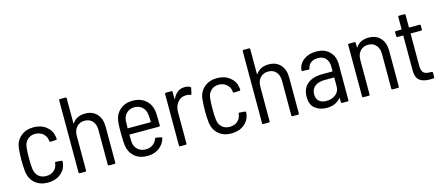

<svg xmlns="http://www.w3.org/2000/svg" viewBox="-49 -1222 4033 1751"><g transform="rotate(-15 1967.5 -346.0)"><path d="M63 -138Q57 -189 57 -254Q57 -305 63 -369Q72 -434 120 -474Q168 -514 239 -514Q310 -514 358.5 -476Q407 -438 415 -381L418 -360V-358Q418 -354 415.5 -351.5Q413 -349 409 -349L358 -346Q349 -346 347 -355Q347 -364 346 -367Q341 -402 311.5 -427Q282 -452 239 -452Q195 -452 166.5 -425Q138 -398 133 -355Q128 -312 128 -253Q128 -193 133 -150Q138 -106 166.5 -80Q195 -54 239 -54Q283 -54 312.5 -79Q342 -104 346 -140L347 -148Q349 -159 358 -157L408 -153Q417 -151 417 -144V-140Q417 -136 415 -128Q408 -69 359.5 -30.5Q311 8 239 8Q167 8 120 -31.5Q73 -71 63 -138Z M878 -347V-10Q878 0 868 0H817Q807 0 807 -10V-337Q807 -389 780 -420Q753 -451 706 -451Q659 -451 630.5 -419.5Q602 -388 602 -335V-10Q602 0 592 0H541Q531 0 531 -10V-690Q531 -700 541 -700H592Q602 -700 602 -690V-457Q602 -455 603.5 -454Q605 -453 607 -455Q646 -513 727 -513Q797 -513 837.5 -468.5Q878 -424 878 -347Z M1285 -126Q1288 -135 1297 -133L1343 -124Q1348 -123 1349.5 -119.5Q1351 -116 1350 -112Q1333 -56 1288 -24Q1243 8 1179 8Q1106 8 1060 -30.5Q1014 -69 1003 -135Q999 -160 998 -194Q997 -228 997 -250.5Q997 -273 997 -282Q997 -333 1001 -365Q1009 -432 1056.5 -473Q1104 -514 1176 -514Q1253 -514 1301 -470Q1349 -426 1355 -354Q1358 -321 1358 -233Q1358 -223 1348 -223H1072Q1068 -223 1068 -219Q1068 -188 1070 -150Q1075 -107 1104.5 -80.5Q1134 -54 1180 -54Q1218 -54 1245.5 -73.5Q1273 -93 1285 -126ZM1070 -356Q1068 -314 1068 -286Q1068 -282 1072 -282H1283Q1287 -282 1287 -286Q1287 -315 1283 -355Q1278 -398 1249.5 -425Q1221 -452 1177 -452Q1132 -452 1103.5 -425.5Q1075 -399 1070 -356Z M1718 -499Q1725 -496 1723 -487L1711 -435Q1710 -425 1699 -429Q1683 -436 1664 -436L1652 -435Q1608 -434 1579 -397Q1550 -360 1550 -307V-10Q1550 0 1540 0H1489Q1479 0 1479 -10V-496Q1479 -506 1489 -506H1540Q1550 -506 1550 -496V-431Q1550 -428 1551.5 -428Q1553 -428 1554 -430Q1571 -468 1599.5 -489.5Q1628 -511 1667 -511Q1697 -511 1718 -499Z M1796 -138Q1790 -189 1790 -254Q1790 -305 1796 -369Q1805 -434 1853 -474Q1901 -514 1972 -514Q2043 -514 2091.5 -476Q2140 -438 2148 -381L2151 -360V-358Q2151 -354 2148.5 -351.5Q2146 -349 2142 -349L2091 -346Q2082 -346 2080 -355Q2080 -364 2079 -367Q2074 -402 2044.5 -427Q2015 -452 1972 -452Q1928 -452 1899.5 -425Q1871 -398 1866 -355Q1861 -312 1861 -253Q1861 -193 1866 -150Q1871 -106 1899.5 -80Q1928 -54 1972 -54Q2016 -54 2045.5 -79Q2075 -104 2079 -140L2080 -148Q2082 -159 2091 -157L2141 -153Q2150 -151 2150 -144V-140Q2150 -136 2148 -128Q2141 -69 2092.5 -30.5Q2044 8 1972 8Q1900 8 1853 -31.5Q1806 -71 1796 -138Z M2611 -347V-10Q2611 0 2601 0H2550Q2540 0 2540 -10V-337Q2540 -389 2513 -420Q2486 -451 2439 -451Q2392 -451 2363.5 -419.5Q2335 -388 2335 -335V-10Q2335 0 2325 0H2274Q2264 0 2264 -10V-690Q2264 -700 2274 -700H2325Q2335 -700 2335 -690V-457Q2335 -455 2336.5 -454Q2338 -453 2340 -455Q2379 -513 2460 -513Q2530 -513 2570.5 -468.5Q2611 -424 2611 -347Z M3079 -346V-10Q3079 0 3069 0H3018Q3008 0 3008 -10V-46Q3008 -48 3006.5 -49Q3005 -50 3003 -48Q2981 -20 2947 -6Q2913 8 2871 8Q2808 8 2763.5 -26Q2719 -60 2719 -137Q2719 -217 2770.5 -258.5Q2822 -300 2911 -300H3004Q3008 -300 3008 -304V-342Q3008 -393 2982.5 -422.5Q2957 -452 2907 -452Q2868 -452 2842 -432.5Q2816 -413 2811 -381Q2810 -372 2800 -372L2745 -375Q2740 -375 2737.5 -378Q2735 -381 2736 -385Q2743 -443 2790.5 -478.5Q2838 -514 2908 -514Q2988 -514 3033.5 -468Q3079 -422 3079 -346ZM3008 -158V-239Q3008 -243 3004 -243H2916Q2859 -243 2825 -216.5Q2791 -190 2791 -141Q2791 -97 2817 -75.5Q2843 -54 2885 -54Q2935 -54 2971.5 -81.5Q3008 -109 3008 -158Z M3555 -347V-10Q3555 0 3545 0H3494Q3484 0 3484 -10V-337Q3484 -389 3457 -420Q3430 -451 3383 -451Q3336 -451 3307.5 -419.5Q3279 -388 3279 -335V-10Q3279 0 3269 0H3218Q3208 0 3208 -10V-496Q3208 -506 3218 -506H3269Q3279 -506 3279 -496V-457Q3279 -455 3280.5 -454Q3282 -453 3284 -455Q3323 -513 3404 -513Q3474 -513 3514.5 -468.5Q3555 -424 3555 -347Z M3883 -450H3788Q3784 -450 3784 -446V-146Q3784 -99 3802.5 -80.5Q3821 -62 3862 -62H3879Q3889 -62 3889 -52V-10Q3889 0 3879 0L3848 1Q3783 1 3749 -25.5Q3715 -52 3715 -124V-446Q3715 -450 3711 -450H3661Q3651 -450 3651 -460V-496Q3651 -506 3661 -506H3711Q3715 -506 3715 -510V-624Q3715 -634 3725 -634H3774Q3784 -634 3784 -624V-510Q3784 -506 3788 -506H3883Q3893 -506 3893 -496V-460Q3893 -450 3883 -450Z"/></g></svg>

Font: Barlow Semi Condensed
Style: Regular
Weight: 400
Width: 4
Designer: Jeremy Tribby
Foundry: Tribby Type
Version: Version 1.408;December 10, 2018;FontCreator 11.5.0.2430 64-b